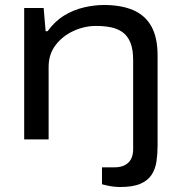

<svg xmlns="http://www.w3.org/2000/svg" viewBox="-20 -559 723 770"><path d="M462 191Q450 191 436.5 189.5Q423 188 411.5 185.5Q400 183 389 180V112H440Q475 112 494.5 93.5Q514 75 514 39V-318Q514 -361 503 -388Q492 -415 472 -429.5Q452 -444 425 -449.5Q398 -455 366 -455Q318 -455 274 -434.5Q230 -414 202.5 -377.5Q175 -341 175 -291V0H77V-527H155L163 -434H171Q201 -475 238.5 -497.5Q276 -520 317.5 -529.5Q359 -539 396 -539Q467 -539 515 -518Q563 -497 587.5 -452.5Q612 -408 612 -336V25Q612 58 607.5 88.5Q603 119 588 142Q573 165 543 178Q513 191 462 191Z"/></svg>

Font: Archivo Expanded
Style: Regular
Weight: 400
Width: 7
Designer: Hector Gatti
Foundry: Omnibus-Type
Version: Version 2.001